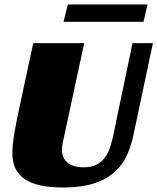

<svg xmlns="http://www.w3.org/2000/svg" viewBox="-20 -827 701 855"><path d="M267 -227Q262 -205 259 -189Q256 -173 256 -159Q256 -124 280.5 -103Q305 -82 353 -82Q388 -82 410.5 -94Q433 -106 447.5 -126Q462 -146 470.5 -172Q479 -198 485 -227L570 -635H661L574 -225Q564 -177 545 -135Q526 -93 490.5 -61Q455 -29 399 -10.5Q343 8 260 8Q145 8 90 -29.5Q35 -67 35 -145Q35 -180 44 -234Q53 -288 67 -351L128 -635H355ZM282 -807H637L619 -730H263Z"/></svg>

Font: Racing Sans One
Style: Regular
Weight: 400
Designer: Pablo Impallari, Rodrigo Fuenzalida
Foundry: Pablo Impallari, Rodrigo Fuenzalida
Version: Version 1.001; ttfautohint (v0.8) -G 200 -r 50